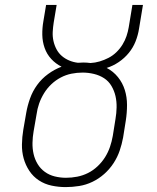

<svg xmlns="http://www.w3.org/2000/svg" viewBox="-20 -755 640 783"><path d="M248 8Q219 8 190.5 2Q162 -4 138.5 -19.5Q115 -35 99.5 -58.5Q84 -82 76.5 -109Q69 -136 69.5 -166Q70 -196 75 -226L87 -295Q92 -324 102.5 -353.5Q113 -383 131.5 -408.5Q150 -434 176 -453Q202 -472 231 -483Q207 -495 189 -514.5Q171 -534 162 -559.5Q153 -585 152.5 -613Q152 -641 157 -669L168 -735H211L199 -663Q196 -644 195 -625Q194 -606 198 -588Q202 -570 210.5 -554Q219 -538 232.5 -526.5Q246 -515 263 -508Q280 -501 298 -499Q304 -499 309 -499.5Q314 -500 320 -500Q327 -500 334.5 -499.5Q342 -499 349 -498Q368 -499 386.5 -504.5Q405 -510 422.5 -519Q440 -528 454.5 -542Q469 -556 479.5 -573Q490 -590 496 -608Q502 -626 505 -644L520 -735H563L547 -638Q543 -612 533 -586.5Q523 -561 505.5 -539.5Q488 -518 464.5 -502Q441 -486 415 -478Q442 -464 461 -440.5Q480 -417 489 -388Q498 -359 498 -327Q498 -295 493 -263L482 -194Q477 -167 468 -140.5Q459 -114 443 -89.5Q427 -65 405 -45.5Q383 -26 357 -13.5Q331 -1 303 3.5Q275 8 248 8ZM249 -30Q272 -30 295 -34.5Q318 -39 339 -49.5Q360 -60 378 -77Q396 -94 408.5 -114Q421 -134 428.5 -156Q436 -178 440 -201L451 -270Q455 -293 455.5 -317Q456 -341 451 -363Q446 -385 434.5 -404.5Q423 -424 404.5 -436Q386 -448 363 -453.5Q340 -459 317 -459Q294 -459 271.5 -454.5Q249 -450 228 -439Q207 -428 189.5 -411.5Q172 -395 159.5 -374.5Q147 -354 139.5 -332.5Q132 -311 129 -288L117 -219Q113 -196 112.5 -172.5Q112 -149 117 -127Q122 -105 133.5 -86Q145 -67 163 -54Q181 -41 203.5 -35.5Q226 -30 249 -30Z"/></svg>

Font: Iosevka Slab XLtEx
Style: Italic
Weight: 200
Width: 7
Italic angle: -9°
Monospace: yes
Designer: Belleve Invis
Foundry: Belleve Invis
Version: Version 11.1.0; ttfautohint (v1.8.3)